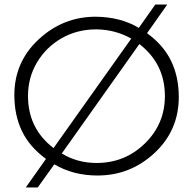

<svg xmlns="http://www.w3.org/2000/svg" viewBox="-20 -775 854 850"><path d="M147 55H94L183.5 -71.5Q110.5 -125 77 -195Q43.5 -265 43.5 -354Q43.5 -501 151.5 -601Q259.5 -701 403.5 -701Q514 -700 594.5 -651.5L667.5 -755H720.5L631 -628Q703.5 -575.5 737.5 -505.2Q771.5 -435 771.5 -346Q771.5 -197.5 664.2 -97.8Q557 2 411.5 2Q304.5 2 220.5 -47.5ZM217 -119.5 561 -604Q491 -644 406.5 -645Q321 -645 252.5 -605.5Q184 -566 144 -499Q104 -432 104 -350Q104 -206 217 -119.5ZM407.5 -53.5Q533 -53.5 621.5 -140Q710 -226.5 710 -350Q710 -492.5 597 -580L253.5 -95.5Q322.5 -53.5 407.5 -53.5Z"/></svg>

Font: Argentum Novus Light
Style: Regular
Weight: 300
Designer: Julieta Ulanovsky (font) & Cristiano Sobral (main changes)
Foundry: Julieta Ulanovsky (font) & Cristiano Sobral (main changes)
Version: Version 3.00;November 27, 2020;FontCreator 13.0.0.2655 64-bi